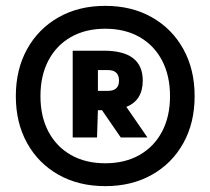

<svg xmlns="http://www.w3.org/2000/svg" viewBox="-20 -769 718 655"><path d="M339 -134Q248.5 -134 179.8 -172.8Q111 -211.5 72.5 -280.8Q34 -350 34 -441Q34 -532 72.5 -601.5Q111 -671 179.8 -710Q248.5 -749 339 -749Q429.5 -749 498.2 -710Q567 -671 605.5 -601.5Q644 -532 644 -441Q644 -350 605.5 -280.8Q567 -211.5 498.2 -172.8Q429.5 -134 339 -134ZM339 -212Q406 -212 455.8 -240.2Q505.5 -268.5 532.8 -320Q560 -371.5 560 -441Q560 -511 532.8 -562.8Q505.5 -614.5 455.8 -642.8Q406 -671 339 -671Q272 -671 222.2 -642.8Q172.5 -614.5 145.2 -562.8Q118 -511 118 -441Q118 -371.5 145.2 -320Q172.5 -268.5 222.2 -240.2Q272 -212 339 -212ZM228 -300V-596H335Q467 -596 467 -494Q467 -426.5 411 -404.5L483 -300H392L328 -393H314L311 -300ZM314 -459H348Q386 -459 386 -494Q386 -530 348 -530H314Z"/></svg>

Font: Encode Sans Condensed Condensed Black
Style: Regular
Weight: 900
Width: 3
Designer: Multiple Designers
Foundry: Impallari Type
Version: Version 3.000; ttfautohint (v1.8.3) -l 8 -r 50 -G 200 -x 14 